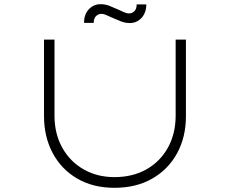

<svg xmlns="http://www.w3.org/2000/svg" viewBox="-20 -889 1097 916"><path d="M526 7Q424 7 348.5 -37Q273 -81 231.5 -158.5Q190 -236 190 -335V-700H240V-338Q240 -251 277 -184.5Q314 -118 379 -81Q444 -44 526 -44Q613 -44 678.5 -81Q744 -118 781 -184.5Q818 -251 818 -338V-700H867V-334Q867 -235 825 -158Q783 -81 706.5 -37Q630 7 526 7ZM599 -779Q577 -779 556 -787.5Q535 -796 512 -806Q500 -811 487.5 -817Q475 -823 464 -823Q449 -823 438 -812Q427 -801 427 -780H381Q381 -821 404 -845Q427 -869 460 -869Q482 -869 502.5 -861Q523 -853 547 -842Q558 -837 571 -831Q584 -825 595 -825Q610 -825 621 -835.5Q632 -846 632 -868H678Q678 -841 667.5 -821Q657 -801 639 -790Q621 -779 599 -779Z"/></svg>

Font: Lexend Zetta ExtraLight
Style: Regular
Weight: 250
Version: Version 1.007